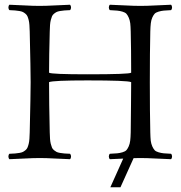

<svg xmlns="http://www.w3.org/2000/svg" viewBox="-20 -670 769 814"><path d="M190.9 -108.9Q191.4 -92.8 192.1 -81.3Q192.9 -69.8 195.3 -60.1Q197.8 -50.3 200.4 -44.2Q203.1 -38.1 208.7 -33.4Q214.4 -28.8 219.5 -26.1Q224.6 -23.4 234.4 -21.7Q244.1 -20 253.2 -19.3Q262.2 -18.6 276.9 -18.1Q281.2 -13.7 281.2 -6.6Q281.2 0.5 276.9 4.9Q255.4 4.4 215.6 2.2Q175.8 0 148.9 0Q121.1 0 80.8 2.2Q40.5 4.4 20 4.9Q15.6 0.5 15.6 -6.6Q15.6 -13.7 20 -18.1Q34.7 -18.6 43.7 -19.3Q52.7 -20 62.5 -21.7Q72.3 -23.4 77.4 -26.1Q82.5 -28.8 88.1 -33.4Q93.8 -38.1 96.4 -44.2Q99.1 -50.3 101.6 -60.1Q104 -69.8 104.7 -81.3Q105.5 -92.8 106 -108.9Q109.9 -274.9 109.9 -320.8Q109.9 -370.1 106 -536.1Q105.5 -552.2 104.7 -563.7Q104 -575.2 101.6 -585Q99.1 -594.7 96.4 -600.8Q93.8 -606.9 88.1 -611.6Q82.5 -616.2 77.4 -618.9Q72.3 -621.6 62.5 -623.3Q52.7 -625 43.7 -625.7Q34.7 -626.5 20 -627Q15.6 -631.3 15.6 -638.4Q15.6 -645.5 20 -649.9Q41.5 -649.4 80.8 -647.2Q120.1 -645 147 -645Q174.8 -645 215.6 -647.2Q256.3 -649.4 276.9 -649.9Q281.2 -645.5 281.2 -638.4Q281.2 -631.3 276.9 -627Q262.2 -626.5 253.2 -625.7Q244.1 -625 234.4 -623.3Q224.6 -621.6 219.5 -618.9Q214.4 -616.2 208.7 -611.6Q203.1 -606.9 200.4 -600.8Q197.8 -594.7 195.3 -585Q192.9 -575.2 192.1 -563.7Q191.4 -552.2 190.9 -536.1Q188 -431.6 188 -361.8Q197.8 -355 352.1 -355Q528.3 -355 536.1 -361.8Q536.1 -459 534.2 -536.1Q533.7 -558.1 532.2 -571.3Q530.3 -585.4 525.6 -595.7Q521 -606 515.9 -611.6Q510.7 -617.2 499.3 -620.6Q487.8 -624 476.8 -625Q465.8 -626 445.8 -627Q441.4 -631.3 441.4 -638.4Q441.4 -645.5 445.8 -649.9Q467.3 -649.4 507.6 -647.2Q547.9 -645 575.2 -645Q603 -645 643.8 -647.2Q684.6 -649.4 705.1 -649.9Q709.5 -645.5 709.5 -638.4Q709.5 -631.3 705.1 -627Q685.1 -626 674.3 -625Q663.6 -624 652.1 -620.6Q640.6 -617.2 635.5 -611.6Q630.4 -606 625.7 -595.7Q621.1 -585.4 619.4 -571.5Q617.7 -557.6 617.2 -536.1Q615.2 -451.2 615.2 -319.8Q615.2 -192.9 617.2 -108.9Q617.7 -87.4 619.1 -73.2Q621.1 -59.6 625.7 -49.3Q630.4 -39.1 635.5 -33.4Q640.6 -27.8 652.1 -24.4Q663.6 -21 674.3 -20Q685.1 -19 705.1 -18.1Q709.5 -13.7 709.5 -6.6Q709.5 0.5 705.1 4.9Q683.6 4.4 643.1 2.2Q602.5 0 575.2 0Q555.2 0 546.4 0.5L490.7 124H447.8L502.4 2.4Q468.8 4.4 445.8 4.9Q441.4 0.5 441.4 -6.6Q441.4 -13.7 445.8 -18.1Q465.8 -19 476.8 -20Q487.8 -21 499.3 -24.4Q510.7 -27.8 515.9 -33.4Q521 -39.1 525.6 -49.3Q530.3 -59.6 532 -73.5Q533.7 -87.4 534.2 -108.9Q535.2 -151.9 535.4 -225.1Q535.6 -298.3 536.1 -321.8Q521 -329.1 351.1 -329.1Q205.1 -329.1 188 -321.8Q188 -234.9 190.9 -108.9Z"/></svg>

Font: Linux Libertine Display G
Style: Regular
Weight: 400
Designer: Philipp H. Poll
Foundry: Philipp H. Poll
Version: Version 5.0.9